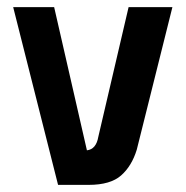

<svg xmlns="http://www.w3.org/2000/svg" viewBox="-20 -519 523 539"><path d="M132 -499 224 -97Q250 -100 256 -135L341 -499H464L364 -99Q350 -53 320 -26.5Q290 0 229 0H143L17 -499Z"/></svg>

Font: Panefresco 800wt
Style: Regular
Weight: 800
Designer: Campivisivi
Foundry: Campivisivi & Chank Co
Version: Version 1.001